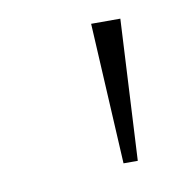

<svg xmlns="http://www.w3.org/2000/svg" viewBox="-43 -770 334 338"><g transform="rotate(-10 124.0 -601.0)"><path d="M153.1 -475.5 139.6 -727.3H191.8L178.6 -475.5Z"/></g></svg>

Font: Inter Extra Light BETA
Style: Regular
Weight: 200
Designer: Rasmus Andersson
Foundry: rsms
Version: Version 3.011;git-f93a4a705